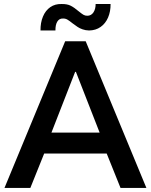

<svg xmlns="http://www.w3.org/2000/svg" viewBox="-20 -922 741 942"><path d="M299.8 -719.7H400.4L698.2 0H571.3L503.4 -168.9H196.8L128.9 0H2ZM282.2 -902.3Q309.6 -902.8 327.1 -893.8Q344.7 -884.8 365.2 -867.2Q380.9 -854.5 389.2 -849.6Q397.5 -844.7 408.2 -844.7Q427.2 -844.7 438.2 -860.8Q449.2 -877 449.2 -902.3H522.5Q522.9 -865.7 510.3 -836.2Q497.6 -806.6 473.6 -789.8Q449.7 -772.9 417 -772.5Q399.4 -772.9 385 -778.1Q370.6 -783.2 361.1 -789.6Q351.6 -795.9 335.9 -807.6Q320.3 -820.3 310.5 -825.9Q300.8 -831.5 289.1 -831.1Q271 -832 261.2 -816.2Q251.5 -800.3 252 -772.5H178.7Q178.2 -810.5 190.7 -840.6Q203.1 -870.6 226.8 -887Q250.5 -903.3 282.2 -902.3ZM468.8 -271.5 352.5 -569.3H348.6L232.4 -271.5Z"/></svg>

Font: Reddit Sans Strawberry SemiBold
Style: Regular
Weight: 600
Designer: Stephen Hutchings
Foundry: Reddit
Version: Version 1.013